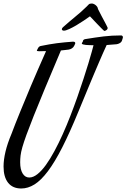

<svg xmlns="http://www.w3.org/2000/svg" viewBox="-26 -970 714 1084"><path d="M393.1 -711.9Q389.2 -703.1 380.4 -697.3Q371.6 -691.4 360.8 -689.9Q349.1 -688.5 338.4 -687.3Q327.6 -686 317.9 -685.1Q264.6 -559.6 227.1 -469.2Q189.5 -378.9 164.1 -314.9Q138.7 -251 123.5 -209.2Q108.4 -167.5 100.3 -139.2Q92.3 -110.8 90.1 -91.6Q87.9 -72.3 87.9 -53.2Q87.9 -13.2 101.8 9.5Q115.7 32.2 139.2 32.2Q161.6 32.2 185.5 13.2Q209.5 -5.9 233.4 -39.1Q257.3 -72.3 281.2 -116.7Q305.2 -161.1 327.9 -211.7Q350.6 -262.2 371.6 -316.4Q392.6 -370.6 411.1 -423.3Q429.7 -476.1 445.3 -524.4Q460.9 -572.8 472.9 -611.8Q484.9 -650.9 492.2 -678Q499.5 -705.1 502 -714.8Q491.7 -714.8 480.2 -715.1Q468.8 -715.3 459 -716.3Q449.2 -717.3 442.6 -719.2Q436 -721.2 436 -725.1Q436 -727.5 438.5 -730.2Q440.9 -732.9 441.9 -735.8V-737.8Q442.9 -742.7 446.3 -745.4Q449.7 -748 454.1 -749Q484.9 -753.9 510.3 -757.8Q535.6 -761.7 559.3 -764.4Q583 -767.1 606.9 -768.6Q630.9 -770 658.2 -770Q661.1 -770 664.6 -767.3Q668 -764.6 668 -759.8Q668 -758.3 667.5 -757.3Q667 -756.3 667 -754.9L663.1 -742.2Q660.2 -732.4 650.6 -726.8Q641.1 -721.2 631.8 -720.2Q616.7 -719.2 603.3 -718Q589.8 -716.8 576.2 -715.8Q567.4 -697.3 555.9 -671.1Q544.4 -645 531.5 -615Q518.6 -585 505.1 -553Q491.7 -521 479 -490.7Q448.7 -418.9 417 -340.8Q367.7 -220.7 325.4 -137.7Q283.2 -54.7 244.4 -3.2Q205.6 48.3 168.7 71.3Q131.8 94.2 94.2 94.2Q45.4 94.2 19.8 61.8Q-5.9 29.3 -5.9 -29.8Q-5.9 -67.9 5.1 -114.3Q16.1 -160.6 39.1 -214.8Q59.1 -268.6 87.9 -338.9Q112.3 -399.4 148.7 -485.4Q185.1 -571.3 233.9 -681.2H216.8Q212.9 -681.2 206.8 -680.9Q200.7 -680.7 195.3 -680.7Q189.9 -680.7 186 -681.6Q182.1 -682.6 182.1 -685.1Q182.1 -687 184.1 -689L188 -696.8Q193.8 -709.5 207 -710.9Q230.5 -715.8 252.2 -719.5Q273.9 -723.1 295.7 -726.1Q317.4 -729 339.8 -731Q362.3 -732.9 387.2 -734.9Q391.1 -734.9 395 -733.2Q398.9 -731.4 398.9 -726.1Q398.9 -725.1 398.4 -724.1Q397.9 -723.1 397.9 -722.2ZM581.1 -814.9Q581.1 -814 581.5 -813.5Q582 -813 582 -812Q582 -805.7 575.9 -800.8Q569.8 -795.9 564.9 -795.9Q564 -795.9 564.2 -795.2Q564.5 -794.4 563 -795.2Q561.5 -795.9 557.4 -799.8Q553.2 -803.7 544.2 -812.7Q535.2 -821.8 520.3 -837.4Q505.4 -853 481.9 -877.9Q467.8 -867.7 447 -853.8Q426.3 -839.8 404.8 -827.1Q383.3 -814.5 364.3 -805.7Q345.2 -796.9 335 -796.9Q329.1 -796.9 326.2 -799.3Q323.2 -801.8 323.2 -805.2Q323.2 -810.1 329.1 -815.9Q349.1 -834 366 -848.1Q382.8 -862.3 398.7 -875.5Q414.6 -888.7 430.2 -902.1Q445.8 -915.5 463.4 -933.1Q470.2 -939.9 475.1 -945.1Q480 -950.2 492.2 -950.2Q496.6 -950.2 502.2 -948Q507.8 -945.8 513.2 -941.7Q518.6 -937.5 522.5 -931.9Q526.4 -926.3 527.3 -918.9Q538.1 -897 546.9 -880.6Q555.7 -864.3 562.3 -851.8Q568.8 -839.4 573.5 -830.6Q578.1 -821.8 581.1 -814.9Z"/></svg>

Font: Mervale Script
Style: Regular
Weight: 400
Designer: Astigmatic (AOETI)
Foundry: Astigmatic (AOETI)
Version: Version 1.000